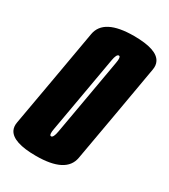

<svg xmlns="http://www.w3.org/2000/svg" viewBox="-186 -684 677 767"><g transform="rotate(30 153.0 -300.5)"><path d="M103 4.5Q-3.5 4.5 -25 -38Q-32.5 -53.5 -28.5 -74.5Q-14.5 -153.5 11.5 -300.5Q37.5 -448 51.2 -527.2Q65 -606.5 203.5 -606.5Q310 -606.5 331 -564Q339 -548.5 335 -527Q321.5 -448 295.5 -300.5Q269.5 -153.5 255.5 -74.5Q241.5 4.5 103 4.5ZM116.5 -93.5Q127 -93.5 132.5 -124.8Q138 -156 163.5 -300.5Q189 -445.5 194.5 -477Q199.5 -504.5 192.5 -508Q191 -508.5 190 -508.5Q179.5 -508.5 174 -477Q168.5 -445.5 143 -300.5Q117.5 -156 112 -124.5Q107 -97.5 114 -94Q115.5 -93.5 116.5 -93.5Z"/></g></svg>

Font: Anybody UltraCondensed Regular
Style: Bold Italic
Weight: 700
Width: 1
Italic angle: -10°
Designer: Tyler Finck
Foundry: Etcetera Type Company
Version: Version 1.010; ttfautohint (v1.8.3) -l 8 -r 50 -G 200 -x 14 